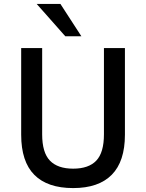

<svg xmlns="http://www.w3.org/2000/svg" viewBox="-20 -950 746 979"><path d="M353 9Q222 9 155 -58.5Q88 -126 88 -263V-705H195V-265Q195 -172 234.5 -131Q274 -90 353 -90Q432 -90 471 -131Q510 -172 510 -265V-705H617V-263Q617 -127 550 -59Q483 9 353 9ZM313 -765 167 -930H288L395 -765Z"/></svg>

Font: Nunito Sans 7pt SemiCondensed SemiBold
Style: Regular
Weight: 600
Width: 4
Designer: Vernon Adams
Foundry: Vernon Adams
Version: Version 3.101;gftools[0.9.27]